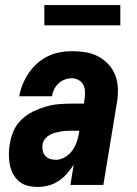

<svg xmlns="http://www.w3.org/2000/svg" viewBox="-20 -730 540 758"><path d="M129 8Q108 8 88.5 3Q69 -2 54.5 -14.5Q40 -27 31 -44.5Q22 -62 18.5 -81.5Q15 -101 15 -121.5Q15 -142 19 -163Q23 -189 34 -214Q45 -239 65.5 -258.5Q86 -278 111 -290Q136 -302 162 -309.5Q188 -317 214.5 -319Q241 -321 266 -321H311L314 -339Q316 -353 315.5 -368Q315 -383 309 -395Q303 -407 290.5 -414Q278 -421 264 -421Q250 -421 236 -416Q222 -411 211 -400.5Q200 -390 193.5 -377Q187 -364 185 -350H56Q60 -374 69.5 -397Q79 -420 93 -441Q107 -462 126.5 -479.5Q146 -497 169 -508Q192 -519 216 -523.5Q240 -528 264 -528Q292 -528 319 -523.5Q346 -519 369 -506.5Q392 -494 409.5 -474.5Q427 -455 436 -430Q445 -405 445.5 -377Q446 -349 441 -321L388 0H258L271 -80Q259 -61 244 -44Q229 -27 210.5 -15Q192 -3 171 2.5Q150 8 129 8ZM200 -99Q218 -99 235.5 -109Q253 -119 264.5 -134.5Q276 -150 282.5 -168.5Q289 -187 292 -205L293 -214H266Q255 -214 243.5 -213.5Q232 -213 220.5 -211Q209 -209 197.5 -206Q186 -203 175.5 -197Q165 -191 157.5 -181.5Q150 -172 148 -160Q146 -148 148.5 -136Q151 -124 158 -115.5Q165 -107 176.5 -103Q188 -99 200 -99ZM155 -630V-710H455V-630Z"/></svg>

Font: Iosevka SS04 Heavy Oblique
Style: Regular
Weight: 900
Italic angle: -9°
Monospace: yes
Designer: Belleve Invis
Foundry: Belleve Invis
Version: Version 19.0.0; ttfautohint (v1.8.4)